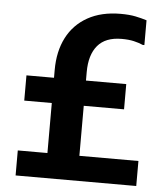

<svg xmlns="http://www.w3.org/2000/svg" viewBox="-52 -779 721 826"><g transform="rotate(5 308.0 -366.0)"><path d="M46 0V-108H174V-324H55V-433H174V-467Q174 -547 204.5 -606.5Q235 -666 294 -699Q353 -732 436 -732Q474 -732 500.5 -726.5Q527 -721 549 -714V-607H542Q524 -615 502 -620Q480 -625 450 -625Q380 -625 346 -584.5Q312 -544 312 -470V-433H486V-324H312V-108H567V0Z"/></g></svg>

Font: Kufam SemiBold
Style: Regular
Weight: 600
Designer: Wael Morcos, Artur Schmal
Foundry: Original Type
Version: Version 1.300; ttfautohint (v1.8.3)